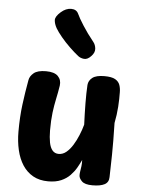

<svg xmlns="http://www.w3.org/2000/svg" viewBox="-59 -928 732 987"><g transform="rotate(5 306.5 -434.0)"><path d="M226.9 12.8Q181.8 12.8 148.9 -5.6Q116.1 -24 94.7 -56.8Q73.3 -89.7 63.1 -133.8Q52.8 -178 52.8 -228.6Q52.8 -304.6 61 -368.5Q69.2 -432.4 80.8 -496.4Q84.3 -517.4 104.1 -533.8Q123.8 -550.2 167.2 -550.2Q210.6 -550.2 229.2 -531.2Q247.8 -512.1 243.9 -482.8Q238.2 -446.1 230.9 -412.7Q223.7 -379.2 218.8 -340.6Q214 -302 214 -249.1Q214.2 -213.2 219.2 -187.1Q224.2 -160.9 236.3 -146.6Q248.4 -132.3 268.8 -132.3Q290.1 -132.3 308.1 -147.3Q326 -162.2 340.8 -186.1Q355.6 -209.9 367.3 -238.4Q379.1 -266.9 386.3 -293.8Q383.9 -350 383.3 -403.7Q382.8 -457.4 385.3 -498.6Q387.1 -520.9 406.4 -536.1Q425.8 -551.2 468.1 -551.2Q506 -551.2 524.2 -540.8Q542.3 -530.3 548.3 -513.1Q554.3 -495.8 554.3 -475.6Q554.6 -459.3 554.2 -440.2Q553.8 -421 552.4 -400.2Q551 -379.4 548.1 -358.1Q545.2 -336.8 541 -316Q543.4 -216.3 542.3 -151.4Q541.2 -86.4 539.7 -36.3Q539.4 -9.4 517.9 1.9Q496.3 13.3 455.3 13.3Q416.1 13.3 400.6 -2Q385.1 -17.3 385.1 -33.1Q385.1 -42.9 387 -54.1Q388.9 -65.2 390.8 -79.6Q392.7 -93.9 391.9 -112Q383.1 -92.9 370.8 -71.3Q358.4 -49.8 339.8 -30.5Q321.2 -11.2 293.7 0.8Q266.1 12.8 226.9 12.8ZM392.3 -648.4Q374 -628.7 355.8 -630.5Q337.6 -632.3 325 -642.2Q303.9 -658.9 279.2 -682.7Q254.6 -706.4 233.8 -731.5Q213 -756.6 202.2 -775Q189.9 -797.1 189 -815.7Q188.1 -834.3 215.3 -858.3Q241 -881 268.4 -880.8Q295.8 -880.7 305.8 -858.2Q314.4 -838.7 338.6 -800.6Q362.8 -762.4 395.4 -722.1Q407.2 -707.8 408.9 -687.4Q410.6 -667 392.3 -648.4Z"/></g></svg>

Font: Playpen Sans Deva
Style: Regular
Weight: 400
Designer: Pooja Saxena, Gunjan Panchal, Laura Meseguer, Veronika Burian, José Scaglione
Foundry: TypeTogether
Version: Version 2.000